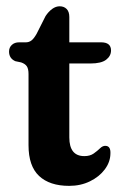

<svg xmlns="http://www.w3.org/2000/svg" viewBox="-20 -596 398 626"><path d="M49 -392.5 30 -396.5Q9.5 -405.5 9.5 -428Q9.5 -441 18.5 -449.5Q27.5 -458 42.5 -458H64.5Q74.5 -458 82.5 -464Q90.5 -470 99.5 -486L128.5 -543.5Q138 -558 150 -566.8Q162 -575.5 174.5 -575.5Q188.5 -575.5 197.2 -566.8Q206 -558 206 -540.5V-458H309.5Q342 -458 342 -431.5Q342 -413.5 326 -401.2Q310 -389 274.5 -389H206V-148Q206 -87 255 -87Q273.5 -87 285.5 -95.5Q297.5 -104 306.2 -112.5Q315 -121 324 -120.5Q341.5 -120 340 -94.5Q339.5 -67.5 321.5 -43.5Q303.5 -19.5 273.2 -4.8Q243 10 205.5 10Q142 10 107.5 -22.2Q73 -54.5 73 -122.5V-354.5Q73 -371.5 67.5 -379.8Q62 -388 49 -392.5Z"/></svg>

Font: Fraunces 72pt SuperSoft SemiBold
Style: Regular
Weight: 600
Version: Version 1.000;[b76b70a41]